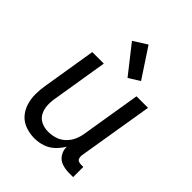

<svg xmlns="http://www.w3.org/2000/svg" viewBox="-218 -886 1013 1013"><g transform="rotate(45 288.0 -380.0)"><path d="M217 8Q247 8 276.5 -1.5Q306 -11 329.5 -33Q353 -55 369 -82Q368 -55 382.5 -32Q397 -9 422.5 -0.5Q448 8 476 8H506V-68H489Q478 -68 469.5 -72Q461 -76 458.5 -85.5Q456 -95 457 -105L527 -530H441L386 -194Q382 -169 371 -145Q360 -121 339.5 -102Q319 -83 293.5 -75.5Q268 -68 243 -68Q216 -68 192 -79Q168 -90 156 -113Q144 -136 142.5 -163Q141 -190 146 -217L197 -530H111L62 -229Q56 -194 56 -160Q56 -126 66 -94Q76 -62 97.5 -38Q119 -14 151 -3Q183 8 217 8ZM339 -565 401 -604 293 -768 217 -720Z"/></g></svg>

Font: Iosevka Sparkle
Style: Italic
Weight: 400
Italic angle: -9°
Designer: Belleve Invis
Foundry: Belleve Invis
Version: Version 4.5.0; ttfautohint (v1.8.3)